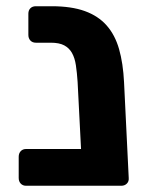

<svg xmlns="http://www.w3.org/2000/svg" viewBox="-20 -596 472 616"><path d="M64 0Q53 0 46.5 -7Q40 -14 40 -25V-93Q40 -104 46.5 -111Q53 -118 64 -118H240L229 -333Q227 -363 223.5 -386.5Q220 -410 211 -426Q202 -442 186 -450.5Q170 -459 143 -459H95Q84 -459 77.5 -466Q71 -473 71 -484V-552Q71 -563 77.5 -569.5Q84 -576 95 -576H146Q209 -576 252 -560.5Q295 -545 322 -514.5Q349 -484 362 -438.5Q375 -393 378 -332L393 -25Q394 -14 387 -7Q380 0 369 0Z"/></svg>

Font: Fz Rubik SemBd
Style: Regular
Weight: 600
Designer: Hubert and Fischer
Foundry: Hubert and Fischer
Version: Vit hóa bi FontZin.com